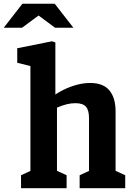

<svg xmlns="http://www.w3.org/2000/svg" viewBox="-61 -994 701 1014"><path d="M359.6 -68.5 442.2 -106.6 409.1 -50.4V-370.8Q409.1 -412.3 392.7 -430.7Q376.3 -449.1 337.4 -449.1Q314 -449.1 290.6 -443.2Q267.2 -437.3 240 -425.6Q224 -418.2 207.6 -409.3V-477.8Q238.4 -501.6 273.2 -519Q308 -536.4 344.4 -546.1Q380.8 -555.8 414.8 -555.8Q484.1 -555.8 516.8 -516.6Q549.4 -477.4 549.4 -405.2V-50.8L516.8 -106.6L600.3 -68.5V0H359.6ZM50.1 -68.5 132.8 -106.6 99.6 -50.4V-676.5L132 -637.4L30.1 -662.4V-739.3L213.5 -776L231.4 -770V-441.9L239.9 -434.9V-50L207.3 -106.6L290.8 -68.5V0H50.1ZM57.4 -974.4H227.9L326.6 -847.5H229.8L130.3 -921.2H155L55.5 -847.5H-41.2Z"/></svg>

Font: Monaspace Xenon Var
Style: Regular
Weight: 400
Designer: Riley Cran and the Lettermatic Team
Version: Version 1.000 (Monaspace Xenon Var)